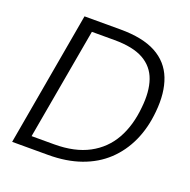

<svg xmlns="http://www.w3.org/2000/svg" viewBox="-125 -821 930 942"><g transform="rotate(20 340.0 -350.0)"><path d="M36 0 159 -700H347Q463 -700 532.5 -662.5Q602 -625 630 -553Q658 -481 648 -380Q640 -293 608 -223Q576 -153 522.5 -103Q469 -53 394 -26.5Q319 0 224 0ZM116 -59H234Q341 -59 414 -98Q487 -137 527 -208Q567 -279 576 -377Q585 -461 564.5 -520Q544 -579 489 -610Q434 -641 336 -641H219Z"/></g></svg>

Font: DM Sans 12pt Light
Style: Italic
Weight: 300
Italic angle: -10°
Version: Version 4.004;gftools[0.9.30]